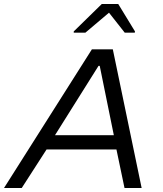

<svg xmlns="http://www.w3.org/2000/svg" viewBox="-41 -933 809 953"><path d="M-21 0 415 -688H519L662 0H577L537 -191H190L67 0ZM232 -262H524L454 -606H448ZM325 -771V-777L464 -913H546L629 -777L628 -771H578L500 -870L383 -771Z"/></svg>

Font: Saira SemiExpanded
Style: Italic
Weight: 400
Width: 6
Italic angle: -12°
Designer: Hector Gatti with collaboration of the Omnibus-Type team
Foundry: Omnibus-Type
Version: Version 1.101